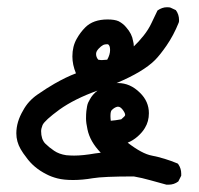

<svg xmlns="http://www.w3.org/2000/svg" viewBox="-20 -299 540 522"><path d="M186.5 -99.6Q176.8 -123 176.8 -145.5Q176.8 -172.9 188.5 -193.4Q198.2 -210.9 211.9 -224.6Q233.4 -246.1 272.5 -246.1Q292 -246.1 302.7 -241.2Q315.4 -234.4 323.2 -224.6Q338.9 -207 341.8 -187.5Q343.8 -180.7 343.8 -172.9Q356.4 -184.6 370.1 -201.7Q383.8 -218.8 392.1 -236.8Q400.4 -254.9 408.2 -270.5Q420.9 -279.3 433.6 -279.3Q441.4 -279.3 443.4 -278.3L458 -271.5Q466.8 -259.8 466.8 -244.1Q466.8 -239.3 465.8 -237.3Q452.1 -203.1 432.6 -174.8Q415 -149.4 401.4 -135.7Q369.1 -103.5 296.9 -73.2Q297.9 -73.2 300.8 -73.2Q334 -73.2 360.4 -46.9Q384.8 -23.4 384.8 8.8Q384.8 31.2 374 48.8Q367.2 60.5 354.5 71.8Q341.8 83 327.1 88.9Q366.2 119.1 392.6 124Q427.7 130.9 462.9 145.5L464.8 147.5Q472.7 159.2 472.7 172.9Q472.7 174.8 472.7 178.7L464.8 194.3Q453.1 203.1 438.5 203.1Q434.6 203.1 432.6 203.1Q410.2 197.3 388.2 190.9Q366.2 184.6 343.8 180.7Q260.7 180.7 232.4 185.5Q204.1 190.4 178.7 190.4Q153.3 190.4 136.2 186Q119.1 181.6 106.4 174.8Q71.3 157.2 50.8 127.9Q43 118.2 36.1 106.4Q24.4 85.9 24.4 63.5Q24.4 32.2 43 1Q56.6 -24.4 82 -42Q107.4 -59.6 127.9 -71.3Q160.2 -89.8 186.5 -99.6ZM253.9 116.2Q224.6 85.9 217.8 52.7Q213.9 35.2 213.9 22.9Q213.9 10.7 214.8 2.9Q215.8 -4.9 216.8 -10.3Q217.8 -15.6 219.7 -20Q221.7 -24.4 224.6 -29.3Q231.4 -42 245.1 -52.7Q182.6 -30.3 141.6 -1Q101.6 28.3 95.7 41Q91.8 50.8 91.8 57.6Q91.8 79.1 102.5 90.8Q113.3 101.6 127 110.8Q140.6 120.1 160.2 123Q171.9 124 181.6 124Q205.1 124 238.3 118.2Q246.1 117.2 253.9 116.2ZM298.8 -8.8Q291 -6.8 284.2 0Q280.3 2.9 280.3 16.6Q280.3 22.5 281.2 29.3Q293.9 28.3 309.6 25.4Q320.3 16.6 320.3 13.7Q320.3 7.8 312.5 -2Q306.6 -8.8 301.8 -8.8Q300.8 -8.8 298.8 -8.8ZM247.1 -136.7Q252.9 -135.7 254.4 -135.7Q255.9 -135.7 257.8 -135.7Q262.7 -135.7 271.5 -136.7Q279.3 -150.4 279.3 -163.1Q279.3 -175.8 273.4 -178.7Q272.5 -178.7 270 -178.7Q267.6 -178.7 265.1 -178.2Q262.7 -177.7 260.7 -176.8Q254.9 -173.8 248 -166.5Q241.2 -159.2 241.2 -152.3Q241.2 -143.6 247.1 -136.7Z"/></svg>

Font: JasonHandwriting2
Style: SemiBold
Weight: 600
Version: Version 1.04.7